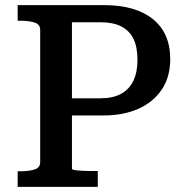

<svg xmlns="http://www.w3.org/2000/svg" viewBox="-20 -730 727 750"><path d="M261 -71V-643H375Q422 -643 454 -626.5Q486 -610 501.5 -578Q517 -546 517 -497Q517 -448 501 -414.5Q485 -381 453 -363.5Q421 -346 372 -346H232V-279H384Q463 -279 521.5 -305.5Q580 -332 612.5 -381Q645 -430 645 -499Q645 -601 577 -655.5Q509 -710 387 -710H49V-649H60Q93 -649 115 -642Q137 -635 137 -613V-97Q137 -75 115 -68Q93 -61 60 -61H49V0H362V-62H339Q324 -62 310.5 -62.5Q297 -63 285.5 -64Q274 -65 267.5 -66.5Q261 -68 261 -71Z"/></svg>

Font: Roboto Serif 20pt Medium
Style: Regular
Weight: 500
Version: Version 1.008